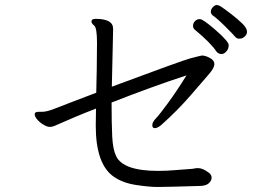

<svg xmlns="http://www.w3.org/2000/svg" viewBox="-20 -769 1040 764"><path d="M946 -618Q963 -628 963 -642.5Q963 -657 944 -675.5Q925 -694 899.5 -713.5Q874 -733 862 -741Q850 -749 842.5 -749Q835 -749 827 -740.5Q819 -732 819 -723Q819 -714 826 -708Q845 -695 876.5 -663.5Q908 -632 915 -623.5Q922 -615 931 -615Q940 -615 946 -618ZM722 -469Q683 -406 648.5 -359Q614 -312 600 -297.5Q586 -283 586 -271Q586 -259 596 -259Q606 -259 621 -271Q686 -329 738 -389Q790 -449 811.5 -474Q833 -499 833 -514Q833 -529 815 -538.5Q797 -548 785 -548H783Q772 -546 738 -537Q704 -528 425 -424Q428 -561 429 -601.5Q430 -642 430 -648V-655Q430 -694 360 -694Q344 -694 344 -683Q344 -676 355 -667Q366 -658 366 -598.5Q366 -539 365 -493Q364 -447 363 -400Q316 -382 271 -365Q226 -348 196 -336Q166 -324 146 -324H133Q118 -324 118 -314.5Q118 -305 128.5 -293Q139 -281 153.5 -272.5Q168 -264 178 -264Q188 -264 197 -268Q206 -272 213 -275L280 -304Q318 -320 362 -337Q362 -318 361.5 -300.5Q361 -283 361 -269Q361 -114 434 -65Q469 -41 521 -33Q573 -25 607 -25Q641 -25 773 -29Q799 -29 810.5 -39.5Q822 -50 822 -61.5Q822 -73 812 -81Q787 -100 769 -100H766Q759 -100 753.5 -98.5Q748 -97 729 -96Q710 -95 676.5 -92Q643 -89 609 -89Q470 -89 442 -148Q429 -175 426.5 -226Q424 -277 424 -361Q584 -424 722 -469ZM842 -563Q850 -554 861 -554Q872 -554 881 -564.5Q890 -575 890 -589.5Q890 -604 839 -648.5Q788 -693 775.5 -693Q763 -693 755.5 -684.5Q748 -676 748 -666.5Q748 -657 755 -651Q819 -598 842 -563Z"/></svg>

Font: LXGW WenKai TC
Style: Regular
Weight: 400
Designer: LXGW / Fontworks Inc.
Foundry: LXGW / Fontworks Inc.
Version: Version 1.330